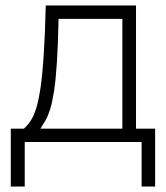

<svg xmlns="http://www.w3.org/2000/svg" viewBox="-20 -520 608 703"><path d="M147.5 -500H478V-49H548V163H498.5V0H70.5V163H19.5V-49H67.5Q81 -61 92.2 -77.8Q103.5 -94.5 112.5 -123.2Q121.5 -152 128.5 -199.5Q135.5 -247 140.2 -320.2Q145 -393.5 147.5 -500ZM128 -49H428V-451H194.5Q192.5 -354.5 188.2 -289.8Q184 -225 177.5 -184.2Q171 -143.5 163.2 -119Q155.5 -94.5 146.5 -79Q137.5 -63.5 128 -49Z"/></svg>

Font: Overused Grotesk Light
Style: Regular
Weight: 300
Version: Version 0.004